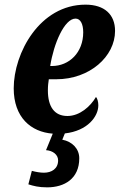

<svg xmlns="http://www.w3.org/2000/svg" viewBox="-20 -566 515 826"><path d="M321 115C321 74 291 43 248 35L259 8C357 -3 403 -65 403 -113C403 -128 399 -142 393 -149C369 -108 323 -67 270 -67C214 -67 186 -107 186 -177C186 -197 188 -212 190 -225H222C366 -225 475 -323 475 -433C475 -504 429 -546 348 -546C150 -546 39 -337 39 -186C39 -61 113 2 207 9L178 80C207 82 230 99 230 124C230 160 202 177 169 177C154 177 135 174 117 169L102 227C124 234 146 240 183 240C257 240 321 203 321 115ZM196 -282C211 -378 257 -486 305 -486C326 -486 338 -463 338 -427C338 -340 278 -282 203 -282Z"/></svg>

Font: Noto Serif Condensed Extra
Style: Italic
Weight: 800
Width: 3
Italic angle: -12°
Designer: Monotype Design Team
Foundry: Monotype Imaging Inc.
Version: Version 1.901